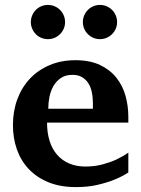

<svg xmlns="http://www.w3.org/2000/svg" viewBox="-20 -743 569 775"><path d="M355 -326.2Q355 -350.1 350.6 -371.1Q346.2 -392.1 336.2 -407.5Q326.2 -422.9 310.5 -431.9Q294.9 -440.9 272.9 -440.9Q245.1 -440.9 226.3 -428.5Q207.5 -416 196 -396.2Q184.6 -376.5 179.7 -352.1Q174.8 -327.6 174.8 -304.2H355ZM498 -46.9Q472.2 -29.8 439.9 -17.1Q412.1 -5.9 373.5 3.2Q335 12.2 287.1 12.2Q223.1 12.2 175.5 -7.3Q127.9 -26.9 95.9 -60.8Q64 -94.7 48.1 -140.1Q32.2 -185.5 32.2 -237.8Q32.2 -294.4 50 -342.5Q67.9 -390.6 100.8 -425.5Q133.8 -460.4 180.4 -480.2Q227.1 -500 284.2 -500Q342.8 -500 383.5 -480.7Q424.3 -461.4 449.7 -429.4Q475.1 -397.5 486.6 -356.4Q498 -315.4 498 -272V-248H169.9Q169.9 -207 180.2 -174.3Q190.4 -141.6 210.2 -118.7Q230 -95.7 258.8 -83.3Q287.6 -70.8 324.2 -70.8Q362.3 -70.8 393.8 -79.3Q425.3 -87.9 448.7 -98.6Q475.6 -111.3 498 -127ZM242.7 -653.8Q242.7 -639.6 237.3 -627.2Q231.9 -614.7 222.4 -605.2Q212.9 -595.7 200.2 -590.3Q187.5 -585 173.3 -585Q159.2 -585 146.5 -590.3Q133.8 -595.7 124.5 -605.2Q115.2 -614.7 109.9 -627.2Q104.5 -639.6 104.5 -653.8Q104.5 -668 109.9 -680.7Q115.2 -693.4 124.5 -702.9Q133.8 -712.4 146.5 -717.8Q159.2 -723.1 173.3 -723.1Q187.5 -723.1 200.2 -717.8Q212.9 -712.4 222.4 -702.9Q231.9 -693.4 237.3 -680.7Q242.7 -668 242.7 -653.8ZM452.6 -653.8Q452.6 -639.6 447.3 -627.2Q441.9 -614.7 432.4 -605.2Q422.9 -595.7 410.2 -590.3Q397.5 -585 383.3 -585Q369.1 -585 356.7 -590.3Q344.2 -595.7 334.7 -605.2Q325.2 -614.7 319.8 -627.2Q314.5 -639.6 314.5 -653.8Q314.5 -668 319.8 -680.7Q325.2 -693.4 334.7 -702.9Q344.2 -712.4 356.7 -717.8Q369.1 -723.1 383.3 -723.1Q397.5 -723.1 410.2 -717.8Q422.9 -712.4 432.4 -702.9Q441.9 -693.4 447.3 -680.7Q452.6 -668 452.6 -653.8Z"/></svg>

Font: Charis SIL Afr
Style: Bold
Weight: 700
Foundry: SIL International
Version: Version 5.000